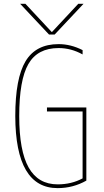

<svg xmlns="http://www.w3.org/2000/svg" viewBox="-20 -970 540 1000"><path d="M415 -950.2 264.6 -790H235.4L85 -950.2H112.3L249 -803.7H251L387.7 -950.2ZM280.3 -9.8Q352.5 -9.8 410.2 -41V-389.6H224.6V-410.2H429.7V-29.3Q360.4 9.8 280.3 9.8Q60.5 9.8 59.6 -365.2Q59.6 -562.5 113.3 -651.4Q167 -740.2 285.2 -740.2Q348.6 -740.2 410.2 -709V-686.5Q350.6 -719.7 285.2 -719.7Q175.8 -719.7 127.9 -636.7Q80.1 -553.7 80.1 -365.2Q80.1 -184.6 129.4 -97.2Q178.7 -9.8 280.3 -9.8Z"/></svg>

Font: Mgen+ 1m thin
Style: Regular
Weight: 100
Designer: [Source Han Sans]
Ryoko NISHIZUKA  (kana & ideographs); Paul D. Hunt (Latin, Greek & Cyrillic); Wenlong ZHANG  (bopomofo
Version: Version 1.059.20150602